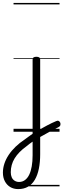

<svg xmlns="http://www.w3.org/2000/svg" viewBox="-93 -905 436 1319"><path d="M167 -7Q183 -17 199 -26Q215 -35 231 -43.5Q247 -52 262.5 -59.5Q278 -67 293 -73Q303 -78 310.5 -74Q318 -70 321 -62Q324 -54 321.5 -45Q319 -36 308 -31Q292 -23 274.5 -14Q257 -5 239 5Q221 15 203 25Q185 35 167 45ZM32 394Q1 394 -22.5 380Q-46 366 -59.5 340.5Q-73 315 -73 281Q-73 250 -63 219.5Q-53 189 -33.5 159.5Q-14 130 14 103Q42 76 77 53Q90 43 103.5 33.5Q117 24 131 14V-496Q131 -506 137.5 -510.5Q144 -515 157 -515Q170 -515 176.5 -510.5Q183 -506 183 -496V154Q183 209 174 253.5Q165 298 146.5 329.5Q128 361 99.5 377.5Q71 394 32 394ZM38 345Q61 345 78.5 332Q96 319 107.5 295.5Q119 272 125 238Q131 204 131 162V68Q120 75 110 83Q100 91 90 99Q62 119 41.5 140Q21 161 7.5 183Q-6 205 -12.5 229Q-19 253 -19 278Q-19 298 -12.5 313Q-6 328 7.5 336.5Q21 345 38 345ZM0 365H316V375H0ZM0 -20H316V0H0ZM0 -505H316V-500H0ZM0 -885H316V-875H0Z"/></svg>

Font: Playwrite GB J Guides
Style: Regular
Weight: 400
Designer: Veronika Burian, José Scaglione
Foundry: TypeTogether
Version: Version 1.003